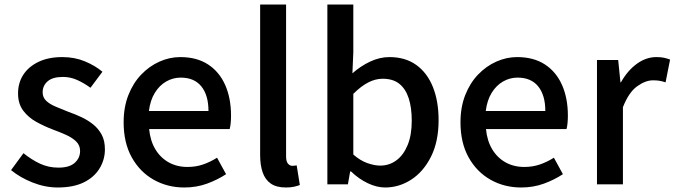

<svg xmlns="http://www.w3.org/2000/svg" viewBox="-20 -817 2990 851"><path d="M236 14Q180 14 124.5 -8Q69 -30 29 -63L84 -138Q120 -109 157.5 -91.5Q195 -74 239 -74Q288 -74 311.5 -95.5Q335 -117 335 -148Q335 -173 317.5 -190Q300 -207 272 -219.5Q244 -232 214 -243Q177 -257 141.5 -276.5Q106 -296 83 -326.5Q60 -357 60 -403Q60 -450 83.5 -486Q107 -522 151 -543Q195 -564 256 -564Q311 -564 356.5 -545Q402 -526 434 -499L381 -428Q352 -449 322 -462.5Q292 -476 259 -476Q213 -476 191 -456.5Q169 -437 169 -408Q169 -385 185 -370Q201 -355 227.5 -344Q254 -333 284 -321Q313 -311 341.5 -297.5Q370 -284 393 -265.5Q416 -247 430.5 -220.5Q445 -194 445 -155Q445 -109 421 -70Q397 -31 351 -8.5Q305 14 236 14Z M797 14Q722 14 661 -20.5Q600 -55 564 -119.5Q528 -184 528 -275Q528 -342 549 -395.5Q570 -449 606 -486.5Q642 -524 687 -544Q732 -564 779 -564Q852 -564 902 -531.5Q952 -499 978 -440.5Q1004 -382 1004 -304Q1004 -287 1002.5 -271.5Q1001 -256 998 -245H641Q646 -193 668.5 -155.5Q691 -118 727.5 -97.5Q764 -77 811 -77Q848 -77 880 -88Q912 -99 942 -118L982 -45Q944 -20 897.5 -3Q851 14 797 14ZM640 -325H904Q904 -395 872.5 -434Q841 -473 781 -473Q747 -473 717 -456Q687 -439 666.5 -406Q646 -373 640 -325Z M1247 14Q1205 14 1180 -3.5Q1155 -21 1144 -53.5Q1133 -86 1133 -130V-797H1248V-124Q1248 -101 1256.5 -91.5Q1265 -82 1275 -82Q1279 -82 1283 -82.5Q1287 -83 1295 -84L1309 3Q1299 7 1284 10.5Q1269 14 1247 14Z M1687 14Q1650 14 1610 -5Q1570 -24 1536 -57H1532L1522 0H1431V-797H1546V-586L1542 -492Q1578 -524 1620.5 -544Q1663 -564 1706 -564Q1776 -564 1824.5 -529.5Q1873 -495 1898.5 -432Q1924 -369 1924 -284Q1924 -190 1890.5 -123Q1857 -56 1803 -21Q1749 14 1687 14ZM1665 -83Q1705 -83 1736.5 -106Q1768 -129 1786.5 -173.5Q1805 -218 1805 -282Q1805 -340 1791.5 -381.5Q1778 -423 1750 -445.5Q1722 -468 1676 -468Q1644 -468 1612 -451.5Q1580 -435 1546 -401V-132Q1577 -105 1608.5 -94Q1640 -83 1665 -83Z M2290 14Q2215 14 2154 -20.5Q2093 -55 2057 -119.5Q2021 -184 2021 -275Q2021 -342 2042 -395.5Q2063 -449 2099 -486.5Q2135 -524 2180 -544Q2225 -564 2272 -564Q2345 -564 2395 -531.5Q2445 -499 2471 -440.5Q2497 -382 2497 -304Q2497 -287 2495.5 -271.5Q2494 -256 2491 -245H2134Q2139 -193 2161.5 -155.5Q2184 -118 2220.5 -97.5Q2257 -77 2304 -77Q2341 -77 2373 -88Q2405 -99 2435 -118L2475 -45Q2437 -20 2390.5 -3Q2344 14 2290 14ZM2133 -325H2397Q2397 -395 2365.5 -434Q2334 -473 2274 -473Q2240 -473 2210 -456Q2180 -439 2159.5 -406Q2139 -373 2133 -325Z M2626 0V-551H2720L2730 -452H2732Q2762 -505 2803 -534.5Q2844 -564 2889 -564Q2909 -564 2923 -561Q2937 -558 2950 -553L2930 -452Q2915 -457 2903 -459Q2891 -461 2874 -461Q2841 -461 2804 -434.5Q2767 -408 2741 -342V0Z"/></svg>

Font: Noto Sans JP Thin Medium
Style: Regular
Weight: 500
Version: Version 2.004-H2;hotconv 1.0.118;makeotfexe 2.5.65603